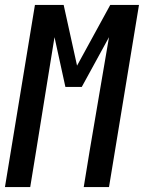

<svg xmlns="http://www.w3.org/2000/svg" viewBox="-36 -755 581 775"><path d="M-16 0 105 -735H221L275 -490L409 -735H525L404 0H302L326 -147Q345 -262 365 -376.5Q385 -491 404 -605L294 -404H228L184 -605Q165 -491 147 -376.5Q129 -262 110 -147L86 0Z"/></svg>

Font: Iosevka SS18 Semibold
Style: Italic
Weight: 600
Italic angle: -9°
Monospace: yes
Designer: Belleve Invis
Foundry: Belleve Invis
Version: Version 25.1.1; ttfautohint (v1.8.4)